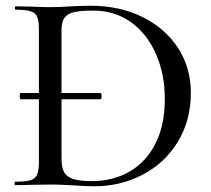

<svg xmlns="http://www.w3.org/2000/svg" viewBox="-20 -647 736 671"><path d="M49 -311Q49 -322 53 -322H331Q335 -322 335 -311Q335 -300 331 -300H53Q49 -300 49 -311ZM240 1Q225 0 203.5 -1Q182 -2 155 -2L85 -1Q66 0 33 0Q31 0 31 -6Q31 -12 33 -12Q69 -12 86 -17Q103 -22 109.5 -36.5Q116 -51 116 -81V-544Q116 -574 110 -588Q104 -602 87.5 -607.5Q71 -613 35 -613Q32 -613 32 -619Q32 -625 35 -625L85 -624Q129 -622 155 -622Q192 -622 231 -625Q279 -627 296 -627Q399 -627 479 -587Q559 -547 603 -478Q647 -409 647 -323Q647 -226 601.5 -151.5Q556 -77 478.5 -36.5Q401 4 310 4Q279 4 240 1ZM556 -301Q556 -388 525 -458.5Q494 -529 437.5 -569.5Q381 -610 306 -610Q263 -610 240 -605Q217 -600 206 -585.5Q195 -571 195 -542V-92Q195 -63 203.5 -46.5Q212 -30 234.5 -22Q257 -14 300 -14Q375 -14 433 -47.5Q491 -81 523.5 -145.5Q556 -210 556 -301Z"/></svg>

Font: Cormorant Garamond Medium
Style: Regular
Weight: 500
Designer: Christian Thalmann (Catharsis Fonts)
Foundry: Catharsis Fonts
Version: Version 4.000